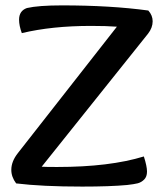

<svg xmlns="http://www.w3.org/2000/svg" viewBox="-20 -687 604 713"><path d="M530.8 -647.9Q546.9 -629.9 546.9 -607.9Q546.9 -584 529.8 -562L134.8 -67.9Q149.9 -66.9 191.9 -66.9Q387.2 -66.9 514.2 -106Q525.9 -69.8 525.9 -49.8Q525.9 -30.8 515.4 -20.3Q504.9 -9.8 491.5 -6.3Q478 -2.9 452.1 0Q389.2 5.9 285.2 5.9Q136.2 5.9 40 -5.9Q22 -29.8 22 -56.2Q22 -87.9 46.9 -119.1L414.1 -587.9Q375 -590.8 317.9 -590.8Q172.9 -590.8 61 -564Q50.8 -591.8 50.8 -613.8Q50.8 -647 80.1 -657.2Q123 -667 210 -667Q391.1 -667 530.8 -647.9Z"/></svg>

Font: Sukar
Style: Bold
Weight: 700
Designer: Dario Muhafara - Ghiath Alsory
Foundry: Dario Muhafara - Ghiath Alsory
Version: Version 1.00 March 27, 2016, initial release